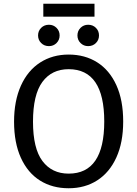

<svg xmlns="http://www.w3.org/2000/svg" viewBox="-20 -992 732 1024"><path d="M637 -344Q637 -232 600.5 -152Q564 -72 498.5 -30Q433 12 346 12Q259 12 193.5 -29Q128 -70 91.5 -150Q55 -230 55 -343Q55 -454 91.5 -535Q128 -616 194 -658.5Q260 -701 346 -701Q433 -701 498.5 -659.5Q564 -618 600.5 -538Q637 -458 637 -344ZM156 -343Q156 -200 206.5 -133Q257 -66 346 -66Q536 -66 536 -344Q536 -623 346 -623Q256 -623 206 -555Q156 -487 156 -343ZM298 -803Q298 -779 281.5 -762.5Q265 -746 241 -746Q216 -746 199.5 -762.5Q183 -779 183 -803Q183 -827 199.5 -843.5Q216 -860 241 -860Q265 -860 281.5 -843.5Q298 -827 298 -803ZM508 -803Q508 -779 491.5 -762.5Q475 -746 450 -746Q426 -746 409.5 -762.5Q393 -779 393 -803Q393 -827 409.5 -843.5Q426 -860 450 -860Q475 -860 491.5 -843.5Q508 -827 508 -803ZM211 -903V-972H484V-903Z"/></svg>

Font: FiraGOUPP
Style: Medium
Weight: 400
Designer: bBox Type
Foundry: bBox Type GmbH
Version: Version 1.001